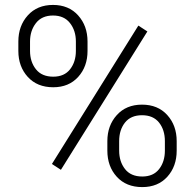

<svg xmlns="http://www.w3.org/2000/svg" viewBox="-20 -741 779 771"><path d="M53.7 -574.2Q53.7 -637.2 91.6 -679.2Q129.4 -721.2 192.9 -721.2Q255.9 -721.2 293.7 -679.2Q331.5 -637.2 331.5 -574.2V-536.6Q331.5 -473.6 293.9 -432.1Q256.3 -390.6 193.8 -390.6Q129.4 -390.6 91.6 -432.1Q53.7 -473.6 53.7 -536.6ZM100.6 -536.6Q100.6 -492.7 124.3 -462.9Q147.9 -433.1 193.8 -433.1Q238.3 -433.1 261.5 -462.9Q284.7 -492.7 284.7 -536.6V-574.2Q284.7 -618.2 261 -648.4Q237.3 -678.7 192.9 -678.7Q147.9 -678.7 124.3 -648.2Q100.6 -617.7 100.6 -574.2ZM411.1 -174.3Q411.1 -236.8 449 -278.8Q486.8 -320.8 550.3 -320.8Q613.8 -320.8 651.6 -279.1Q689.5 -237.3 689.5 -174.3V-136.2Q689.5 -72.8 651.9 -31.2Q614.3 10.3 551.3 10.3Q486.8 10.3 449 -31.2Q411.1 -72.8 411.1 -136.2ZM458.5 -136.2Q458.5 -92.3 481.9 -62.3Q505.4 -32.2 551.3 -32.2Q595.7 -32.2 618.9 -62Q642.1 -91.8 642.1 -136.2V-174.3Q642.1 -219.2 618.7 -248.8Q595.2 -278.3 550.3 -278.3Q505.4 -278.3 481.9 -248.8Q458.5 -219.2 458.5 -174.3ZM224.6 -59.1 188.5 -82.5 535.6 -638.2 571.8 -614.7Z"/></svg>

Font: Roboto Web
Style: Light
Weight: 300
Designer: Google
Version: Version 1.200310; 2013